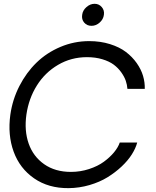

<svg xmlns="http://www.w3.org/2000/svg" viewBox="-20 -975 815 1005"><path d="M459 -839.8Q435.1 -839.8 420.7 -856.7Q406.2 -873.5 410.2 -897.9Q413.1 -920.9 432.6 -938Q452.1 -955.1 475.1 -955.1Q498 -955.1 512.7 -938Q527.3 -920.9 523.9 -897.9Q521 -874 501.7 -856.9Q482.4 -839.8 459 -839.8ZM338.9 9.8Q233.9 10.7 158.7 -41.3Q83.5 -93.3 51.5 -180.9Q19.5 -268.6 34.2 -375Q45.4 -454.1 81.5 -524.7Q117.7 -595.2 171.1 -647.2Q224.6 -699.2 296.4 -729.5Q368.2 -759.8 446.8 -759.8Q505.9 -759.8 555.7 -744.1Q605.5 -728.5 638.9 -703.1Q672.4 -677.7 695.6 -644.8Q718.8 -611.8 728.8 -577.6Q738.8 -543.5 737.8 -509.8H647Q645.5 -531.2 638.2 -552.5Q630.9 -573.7 614.7 -596.4Q598.6 -619.1 575.4 -636.5Q552.2 -653.8 515.9 -664.8Q479.5 -675.8 435.1 -675.8Q352.5 -675.8 283.9 -635.5Q215.3 -595.2 172.9 -527.3Q130.4 -459.5 118.2 -375Q106.4 -291 130.1 -223.4Q153.8 -155.8 211.2 -115.5Q268.6 -75.2 351.1 -75.2Q400.4 -75.2 446 -90.1Q491.7 -105 523.4 -128.2Q555.2 -151.4 576.9 -177.7Q598.6 -204.1 606.9 -229H698.2Q690.4 -199.2 670.2 -167Q649.9 -134.8 616.7 -103.5Q583.5 -72.3 542.7 -47.1Q502 -22 448.5 -6.3Q395 9.3 338.9 9.8Z"/></svg>

Font: Oakes Grotesk
Style: Italic
Weight: 400
Italic angle: -8°
Designer: Samuel Oakes
Foundry: Samuel Oakes
Version: Version 1.000;PS 001.000;hotconv 1.0.88;makeotf.lib2.5.64775